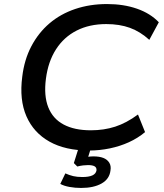

<svg xmlns="http://www.w3.org/2000/svg" viewBox="-20 -734 809 949"><path d="M420 10Q303 10 224.5 -34Q146 -78 110.5 -159.5Q75 -241 90 -355Q100 -439 135 -505.5Q170 -572 224.5 -618.5Q279 -665 351.5 -689.5Q424 -714 509 -714Q591 -714 657 -691Q723 -668 765 -624L718 -537Q673 -578 622 -596.5Q571 -615 505 -615Q422 -615 359 -583Q296 -551 257 -490.5Q218 -430 207 -345Q196 -261 218.5 -204Q241 -147 294.5 -118.5Q348 -90 429 -90Q494 -90 549.5 -108Q605 -126 662 -168L697 -81Q661 -51 617 -31Q573 -11 522.5 -0.5Q472 10 420 10ZM381 195Q351 195 323.5 190Q296 185 278 175L303 123Q323 132 342 136.5Q361 141 387 141Q419 141 436.5 133Q454 125 457 108Q458 94 447.5 88Q437 82 415 82Q404 82 391 83.5Q378 85 362 89L345 72L374 -20H435L411 57L383 47Q400 43 414.5 41Q429 39 442 39Q471 39 490.5 46.5Q510 54 520 70Q530 86 526 109Q521 151 482 173Q443 195 381 195Z"/></svg>

Font: Nunito Sans 10pt SemiExpanded SemiBold
Style: Italic
Weight: 600
Width: 6
Italic angle: -9°
Designer: Vernon Adams
Foundry: Vernon Adams
Version: Version 3.101;gftools[0.9.27]